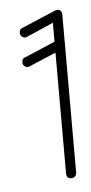

<svg xmlns="http://www.w3.org/2000/svg" viewBox="-39 -773 215 454"><g transform="rotate(-5 68.5 -546.0)"><path d="M37 -619Q36 -618 33 -618Q28 -618 24.5 -621.5Q21 -625 21 -630Q21 -639 28 -641L101 -672V-717L37 -689Q36 -688 33 -688Q28 -688 24.5 -691.5Q21 -695 21 -700Q21 -709 28 -711L108 -745Q115 -748 120 -745Q125 -742 125 -733V-359Q125 -354 121.5 -350.5Q118 -347 113 -347Q101 -347 101 -359V-646Z"/></g></svg>

Font: Libertine Sup Light
Style: Regular
Weight: 300
Designer: Bastien Sozeau
Foundry: NBR — Bastien Sozeau
Version: Version 2.003; ttfautohint (v1.8.4.7-5d5b);gftools[0.9.33]